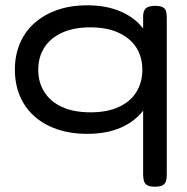

<svg xmlns="http://www.w3.org/2000/svg" viewBox="-20 -496 704 723"><path d="M308 8Q245 8 194.5 -9.5Q144 -27 108.5 -59Q73 -91 54.5 -135.5Q36 -180 36 -234Q36 -287 54.5 -331.5Q73 -376 108.5 -408Q144 -440 194.5 -458Q245 -476 308 -476Q372 -476 421 -458Q470 -440 502.5 -407.5Q535 -375 551 -331Q567 -287 567 -235Q568 -181 551.5 -137Q535 -93 502.5 -60.5Q470 -28 421.5 -10Q373 8 308 8ZM321 -73Q383 -73 427 -93Q471 -113 493.5 -149.5Q516 -186 516 -233Q516 -281 493.5 -316.5Q471 -352 427 -372.5Q383 -393 320 -393Q258 -393 214 -373Q170 -353 147 -317Q124 -281 124 -233Q124 -186 147 -149.5Q170 -113 214 -93Q258 -73 321 -73ZM563 207Q544 207 534.5 201.5Q525 196 522 185.5Q519 175 519 161V-438Q520 -452 525.5 -460Q531 -468 541 -471Q551 -474 564 -474Q584 -474 593.5 -468.5Q603 -463 605.5 -453Q608 -443 608 -429V162Q608 176 605 186Q602 196 592.5 201.5Q583 207 563 207Z"/></svg>

Font: Fredoka SemiExpanded
Style: Regular
Weight: 400
Width: 6
Designer: Ben Nathan
Foundry: Milena B. Brandão, Ben Nathan
Version: Version 2.001